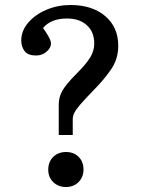

<svg xmlns="http://www.w3.org/2000/svg" viewBox="-20 -734 578 768"><path d="M215 -194V-317Q215 -346 230 -372Q245 -398 284 -437Q325 -478 341 -504.5Q357 -531 357 -560Q357 -606 327.5 -633Q298 -660 248 -660Q184 -660 152 -622Q162 -609 173 -590Q184 -571 184 -560Q184 -543 166.5 -527.5Q149 -512 124 -512Q92 -512 78.5 -529.5Q65 -547 65 -572Q65 -611 93 -643.5Q121 -676 166 -695Q211 -714 262 -714Q349 -714 401 -669.5Q453 -625 453 -551Q453 -497 423 -454.5Q393 -412 358 -377Q321 -339 302.5 -317.5Q284 -296 277.5 -283Q271 -270 271 -257V-194ZM244 14Q213 14 193 -5.5Q173 -25 173 -55Q173 -87 193 -106.5Q213 -126 244 -126Q275 -126 294.5 -106.5Q314 -87 314 -56Q314 -26 294.5 -6Q275 14 244 14Z"/></svg>

Font: Text Regular
Style: Regular
Weight: 400
Designer: Latin by Veronika Burian and Jose Scaglione. Greek by Irene Vlachou. Cyrillic by Vera Evstafieva.
Foundry: TypeTogether
Version: Version 3.002